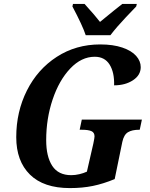

<svg xmlns="http://www.w3.org/2000/svg" viewBox="-20 -951 765 981"><path d="M63 -250Q63 -380 117.5 -488.5Q172 -597 270 -660.5Q368 -724 492 -724Q558 -724 605 -708Q652 -692 675.5 -665.5Q699 -639 699 -608Q699 -567 659.5 -541Q620 -515 563 -515Q565 -581 540 -621Q515 -661 464 -661Q396 -661 339 -601Q282 -541 249 -443Q216 -345 216 -235Q216 -151 247 -103.5Q278 -56 344 -56Q364 -56 385.5 -61Q407 -66 424 -74L457 -218Q463 -247 463 -254Q463 -274 447 -281Q431 -288 399 -288H387L398 -340H705L694 -288H690Q655 -288 634 -275.5Q613 -263 605 -226L566 -36Q508 -12 454.5 -1Q401 10 337 10Q203 10 133 -59Q63 -128 63 -250ZM350 -918 353 -931H412Q469 -868 491 -839Q576 -909 605 -931H679L676 -918Q670 -912 623 -862.5Q576 -813 544 -771H418Q402 -820 350 -918Z"/></svg>

Font: Noto Serif Narrow
Style: Bold Italic
Weight: 700
Width: 4
Italic angle: -12°
Designer: Monotype Design Team
Foundry: Monotype Imaging Inc.
Version: Version 1.001